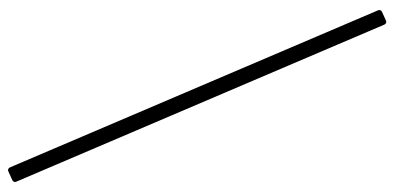

<svg xmlns="http://www.w3.org/2000/svg" viewBox="-275 -622 994 484"><g transform="rotate(90 222.0 -380.0)"><path d="M438 76 42 -852C40 -856 36 -858 32 -856L10 -846C6 -844 4 -840 6 -836L402 92C404 96 408 98 412 96L434 86C438 84 440 80 438 76Z"/></g></svg>

Font: Shippori Mincho OTF
Style: Regular
Weight: 400
Designer: FONTDASU
Foundry: FONTDASU / Google Inc. / but / Adobe
Version: Version 3.300;hotconv 1.0.109;makeotfexe 2.5.65596